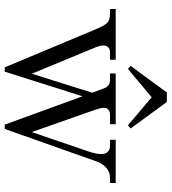

<svg xmlns="http://www.w3.org/2000/svg" viewBox="23 -735 724 810"><g transform="rotate(90 385.0 -330.0)"><path d="M752 -456.1V-432.1H729Q707.5 -432.1 689.2 -417.5Q670.9 -402.8 660.2 -373L523.9 12.2H505.9L386.2 -315.9L282.2 12.2H264.2L103 -373Q88.4 -408.2 76.4 -420.2Q64.5 -432.1 39.1 -432.1H18.1V-456.1H231.9V-432.1H201.2Q187 -432.1 179.4 -424.6Q171.9 -417 171.9 -403.8Q171.9 -391.1 178.2 -375L291 -102.1L371.1 -356.9L354 -403.8Q343.3 -432.1 319.8 -432.1H290V-456.1H503.9V-432.1H463.9Q452.1 -432.1 445.1 -426.8Q438 -421.4 436.5 -416Q435.1 -410.6 435.1 -404.8Q435.1 -392.6 442.9 -370.1L537.1 -102.1L619.1 -341.8Q629.9 -373 629.9 -396Q629.9 -411.6 621.3 -421.9Q612.8 -432.1 594.2 -432.1H569.8V-456.1ZM271 -507.8 257.8 -519 370.1 -671.9H410.2L522 -519L508.8 -507.8L390.1 -607.9Z"/></g></svg>

Font: Flanker Steampunk
Style: Regular
Weight: 400
Designer: Alexey Kryukov, Leonardo Di Lena
Foundry: Alexey Kryukov, Leonardo Di Lena
Version: 1.210